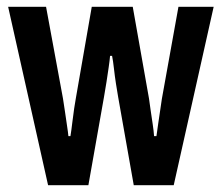

<svg xmlns="http://www.w3.org/2000/svg" viewBox="-20 -547 655 567"><path d="M122 0 4 -527H116L166 -256Q169 -238 172 -216.5Q175 -195 178 -175.5Q181 -156 182 -145H188Q191 -163 193.5 -185Q196 -207 199 -226.5Q202 -246 204 -257L251 -527H372L420 -256Q422 -241 425 -220.5Q428 -200 431 -180Q434 -160 435 -145H442Q444 -160 447 -180.5Q450 -201 453 -221Q456 -241 458 -255L507 -527H611L493 0H375L329 -260Q326 -277 322.5 -299.5Q319 -322 316.5 -344.5Q314 -367 311 -382H305Q304 -369 301 -348.5Q298 -328 294.5 -305Q291 -282 287 -260L241 0Z"/></svg>

Font: Archivo SemiBold Condensed
Style: Regular
Weight: 600
Width: 3
Version: Version 2.001